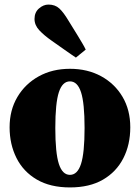

<svg xmlns="http://www.w3.org/2000/svg" viewBox="-20 -804 612 840"><path d="M286 16Q200 16 141 -18.5Q82 -53 52 -113Q22 -173 22 -247Q22 -322 56 -379.5Q90 -437 149.5 -470Q209 -503 286 -503Q363 -503 422.5 -470.5Q482 -438 516 -380.5Q550 -323 550 -247Q550 -171 519.5 -111.5Q489 -52 430.5 -18Q372 16 286 16ZM286 -39Q319 -39 334.5 -87Q350 -135 350 -244Q350 -353 334.5 -400.5Q319 -448 286 -448Q253 -448 237.5 -400.5Q222 -353 222 -244Q222 -135 237.5 -87Q253 -39 286 -39ZM355 -587 312 -552Q302 -559 290 -567Q278 -575 258.5 -589Q239 -603 206 -626Q173 -649 152 -671.5Q131 -694 131 -721Q131 -750 150.5 -767Q170 -784 192 -784Q221 -784 239.5 -767Q258 -750 280 -713Q304 -675 318 -651.5Q332 -628 340.5 -614Q349 -600 355 -587Z"/></svg>

Font: Source Serif 4 Black
Style: Regular
Weight: 900
Designer: Frank Grießhammer
Foundry: Adobe
Version: Version 4.005;hotconv 1.1.0;makeotfexe 2.6.0